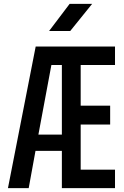

<svg xmlns="http://www.w3.org/2000/svg" viewBox="-20 -970 640 990"><path d="M21 0 164 -730H573V-635H396V-425H548V-328H396V-95H573V0H299V-192H163L128 0ZM178 -276H299V-635H245ZM233 -810 339 -950H455L342 -810Z"/></svg>

Font: JetBrains Mono NL SemiBold
Style: Regular
Weight: 600
Designer: Philipp Nurullin, Konstantin Bulenkov
Foundry: JetBrains
Version: Version 2.304; ttfautohint (v1.8.4.7-5d5b)